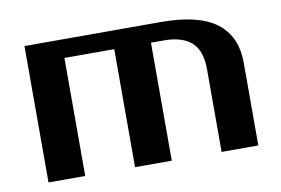

<svg xmlns="http://www.w3.org/2000/svg" viewBox="-61 -620 1057 721"><g transform="rotate(-10 467.5 -260.0)"><path d="M70 -520H590Q733 -520 801.5 -468.5Q870 -417 870 -315V0H730V-315Q730 -387 694 -418.5Q658 -450 590 -450H540V0H400V-450H210V0H70Z"/></g></svg>

Font: Prosto One
Style: Regular
Weight: 400
Designer: Pavel Emelyanov and Jovanny lemonad
Foundry: Pavel Emelyanov and Jovanny Lemonad
Version: Version 1.001